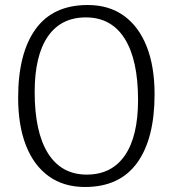

<svg xmlns="http://www.w3.org/2000/svg" viewBox="-20 -737 690 767"><path d="M330.5 -717Q415.5 -717 475 -674Q534.5 -631 566 -551.2Q597.5 -471.5 597.5 -360.5Q597.5 -183 527.8 -86.5Q458 10 319.5 10Q234.5 10 174.8 -33Q115 -76 83.8 -155.8Q52.5 -235.5 52.5 -346.5Q52.5 -524 122 -620.5Q191.5 -717 330.5 -717ZM326.5 -39.5Q426 -39.5 478.8 -116Q531.5 -192.5 531.5 -337.5Q531.5 -498 478 -582.8Q424.5 -667.5 323 -667.5Q223.5 -667.5 171 -591Q118.5 -514.5 118.5 -369.5Q118.5 -209 172 -124.2Q225.5 -39.5 326.5 -39.5Z"/></svg>

Font: Newsreader 6pt Light
Style: Regular
Weight: 300
Designer: Hugues Gentile
Foundry: Production Type
Version: Version 1.003; ttfautohint (v1.8.3)